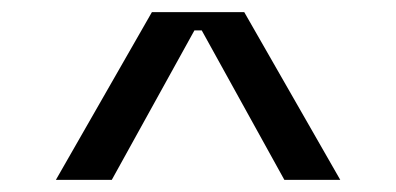

<svg xmlns="http://www.w3.org/2000/svg" viewBox="-20 -720 652 316"><path d="M72 -424 230 -700H382L540 -424H448L312 -670H300L164 -424Z"/></svg>

Font: Space Mono
Style: Regular
Weight: 400
Monospace: yes
Designer: Colophon Foundry + Benjamin Critton
Foundry: Colophon Foundry & Benjamin Critton
Version: Version 1.003; ttfautohint (v1.8.4.7-5d5b)